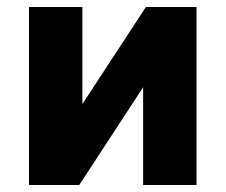

<svg xmlns="http://www.w3.org/2000/svg" viewBox="-20 -530 646 550"><path d="M63 0V-510H216V-232L398 -510H543V0H390V-280L207 0Z"/></svg>

Font: Wix Madefor Text ExtraBold
Style: Regular
Weight: 800
Designer: Dalton Maag Ltd
Foundry: Dalton Maag Ltd
Version: Version 3.100